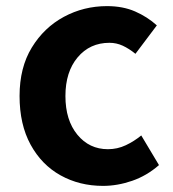

<svg xmlns="http://www.w3.org/2000/svg" viewBox="-20 -594 567 628"><path d="M317 14Q240 14 178 -20.5Q116 -55 80 -121Q44 -187 44 -280Q44 -373 84 -438.5Q124 -504 189 -539Q254 -574 330 -574Q382 -574 422 -556.5Q462 -539 493 -511L423 -418Q402 -435 381.5 -444.5Q361 -454 338 -454Q274 -454 234 -406.5Q194 -359 194 -280Q194 -201 233 -153.5Q272 -106 333 -106Q364 -106 391.5 -119Q419 -132 442 -151L500 -54Q460 -19 412 -2.5Q364 14 317 14Z"/></svg>

Font: Source Han Sans TC
Style: Bold
Weight: 700
Designer: Ryoko NISHIZUKA Ë•øÂ°öÊ∂ºÂ≠ê (kana, bopomofo & ideographs); Paul D. Hunt (Latin, Greek & Cyrillic); Sandoll Communicatio
Foundry: Adobe
Version: Version 2.004;hotconv 1.0.118;makeotfexe 2.5.65603